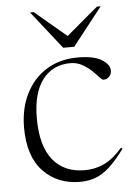

<svg xmlns="http://www.w3.org/2000/svg" viewBox="-53 -773 574 823"><g transform="rotate(-5 234.0 -361.0)"><path d="M294.5 -522Q363.5 -522 397.2 -501Q431 -480 431 -454Q431 -438.5 421.2 -428Q411.5 -417.5 396 -417.5Q390.5 -417.5 379.2 -430Q368 -442.5 350.8 -459Q333.5 -475.5 310.8 -488Q288 -500.5 260.5 -500.5Q184.5 -500.5 140.8 -443.2Q97 -386 97 -277Q97 -159.5 145.2 -98.8Q193.5 -38 283 -38Q327.5 -38 366 -56Q404.5 -74 445.5 -120.5L451.5 -115.5Q416.5 -68 386.5 -40.5Q356.5 -13 326 -1.5Q295.5 10 258.5 10Q161.5 10 100.2 -54.2Q39 -118.5 39 -242Q39 -324 70.5 -387.2Q102 -450.5 159.2 -486.2Q216.5 -522 294.5 -522ZM411.5 -732 283.5 -569H236L107.5 -732H123.5L259.5 -617.5L395.5 -732Z"/></g></svg>

Font: Newsreader 72pt Light
Style: Regular
Weight: 300
Designer: Hugues Gentile
Foundry: Production Type
Version: Version 1.003; ttfautohint (v1.8.3)